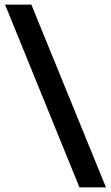

<svg xmlns="http://www.w3.org/2000/svg" viewBox="-20 -693 483 836"><path d="M441.5 123H326L2 -673H116.5Z"/></svg>

Font: Anek Tamil Medium SemiBold
Style: Regular
Weight: 600
Version: Version 1.003